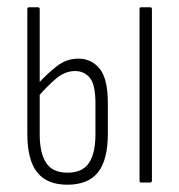

<svg xmlns="http://www.w3.org/2000/svg" viewBox="-20 -501 492 527"><path d="M165 6Q109 6 82 -28Q55 -62 55 -134V-476Q55 -481 59 -481H84Q89 -481 89 -476V-133Q89 -80 107 -53.5Q125 -27 165 -27Q206 -27 224 -53.5Q242 -80 242 -133V-217Q242 -269 226.5 -287.5Q211 -306 186 -306Q158 -306 133 -284.5Q108 -263 84 -235V-271Q109 -298 135.5 -319Q162 -340 195 -340Q231 -340 253.5 -312.5Q276 -285 276 -218V-134Q276 -62 249 -28Q222 6 165 6ZM367 0Q363 0 363 -5V-476Q363 -481 367 -481H392Q397 -481 397 -476V-5Q397 0 392 0Z"/></svg>

Font: Sofia Sans Extra Condensed ExtraLight
Style: Regular
Weight: 250
Designer: Botio Nikoltchev, Ani Petrova
Foundry: lettersoup
Version: Version 4.101